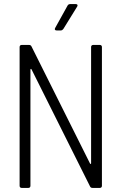

<svg xmlns="http://www.w3.org/2000/svg" viewBox="-20 -920 609 940"><path d="M351 -900H323C318 -900 313 -897 311 -893L250 -783C246 -776 249 -771 257 -771H278C283 -771 287 -774 290 -778L358 -888C362 -895 359 -900 351 -900ZM426 -690V-121C426 -117 423 -116 421 -119L134 -693C132 -698 127 -700 122 -700H86C80 -700 76 -696 76 -690V-10C76 -4 80 0 86 0H119C125 0 129 -4 129 -10V-579C129 -583 132 -584 134 -581L421 -7C423 -2 428 0 433 0H469C475 0 479 -4 479 -10V-690C479 -696 475 -700 469 -700H436C430 -700 426 -696 426 -690Z"/></svg>

Font: Barlow Semi Condensed Light
Style: Regular
Weight: 300
Width: 4
Designer: Jeremy Tribby
Foundry: Tribby Type
Version: Version 1.422;hotconv 1.0.109;makeotfexe 2.5.65596